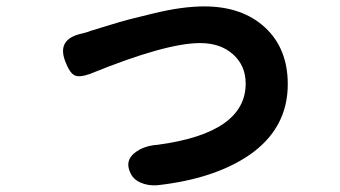

<svg xmlns="http://www.w3.org/2000/svg" viewBox="-20 -543 1040 588"><path d="M745.1 -69.3Q637.7 4.9 460.9 24.4Q433.6 26.4 410.2 16.1Q386.7 5.9 377.9 -16.6Q363.3 -50.8 391.1 -73.7Q418.9 -96.7 462.9 -99.6Q732.4 -135.7 732.4 -287.1Q732.4 -341.8 693.8 -376.5Q655.3 -411.1 592.8 -411.1Q487.3 -411.1 254.9 -316.4Q221.7 -304.7 207 -313Q192.4 -321.3 179.7 -355.5Q153.3 -423.8 231.4 -440.4Q235.4 -441.4 244.1 -443.8Q252.9 -446.3 256.8 -448.2L304.7 -462.9Q351.6 -477.5 377 -483.9Q402.3 -490.2 448.2 -501.5Q494.1 -512.7 533.2 -518.1Q572.3 -523.4 605.5 -523.4Q721.7 -523.4 791.5 -459Q861.3 -394.5 861.3 -285.2Q861.3 -150.4 745.1 -69.3Z"/></svg>

Font: GenSenMaruGothic TW TTF Bold
Style: Regular
Weight: 700
Version: Version 1.301